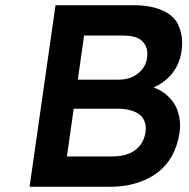

<svg xmlns="http://www.w3.org/2000/svg" viewBox="-20 -720 728 740"><path d="M94 0 194 -700H492Q561 -700 605.5 -680Q650 -660 666 -626.5Q682 -593 682 -557Q682 -542 680 -525Q672 -467 635 -427Q609 -399 572 -383Q599 -373 619 -357Q650 -331 662 -299.5Q674 -268 674 -238Q674 -224 672 -208Q664 -157 642 -118Q620 -79 584.5 -53Q549 -27 503 -13.5Q457 0 402 0ZM280 -413H439Q468 -413 491 -424Q514 -435 529 -454Q544 -473 547 -498Q548 -506 548 -513Q548 -543 526.5 -563Q505 -583 453 -583H304ZM238 -117H413Q450 -117 477 -128Q504 -139 520.5 -160.5Q537 -182 541 -212Q542 -219 542 -226Q542 -245 532 -262.5Q522 -280 496.5 -290.5Q471 -301 434 -301H264Z"/></svg>

Font: Lexend Med
Style: Italic
Weight: 500
Italic angle: -8.13011°
Designer: Bonnie Shaver-Troup, Thomas Jockin
Foundry: Lexend
Version: Version 1.007